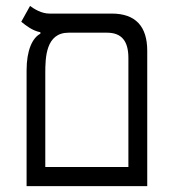

<svg xmlns="http://www.w3.org/2000/svg" viewBox="-20 -632 626 652"><path d="M70.3 0H480V-459.5C480 -542.5 440.4 -585.9 359.4 -585.9H147.5C121.1 -585.9 96.7 -601.1 82 -611.8L52.2 -558.1C68.8 -544.9 89.8 -527.8 117.2 -522.5V-517.6C89.8 -503.4 70.3 -460.9 70.3 -393.1ZM212.9 -521H343.3C392.1 -521 416 -493.7 416 -435.1V-64.9H133.8V-383.8C133.8 -437 135.7 -521 212.9 -521Z"/></svg>

Font: Cascadia Code PL Light
Style: Regular
Weight: 300
Monospace: yes
Designer: Aaron Bell
Foundry: Saja Typeworks
Version: Version 2404.023